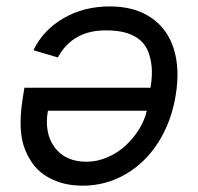

<svg xmlns="http://www.w3.org/2000/svg" viewBox="-20 -577 624 604"><path d="M325.3 -556.8Q403.1 -556.8 454.9 -521.8Q506.7 -486.9 526.6 -423.7Q546.5 -360.4 532.7 -277Q519.2 -193.9 478 -129.3Q436.8 -64.6 374.8 -28.8Q312.9 7.1 240.1 7.1Q210.6 7.1 184.1 1.1Q157.7 -5 132.8 -18.5Q108 -32 90 -53.1Q72.1 -74.2 59.5 -104.6Q46.9 -134.9 45.1 -174.9Q43.3 -214.8 51.1 -265.6L56.8 -301.1H453.5Q460.2 -340.9 456.7 -371.1Q453.1 -401.3 442.8 -422.2Q432.5 -443.2 413.4 -456.5Q394.2 -469.8 369.5 -475.7Q344.8 -481.5 312.5 -481.5Q208.5 -481.5 161.9 -396.3L85.2 -419Q115.4 -481.9 179.3 -519.4Q243.3 -556.8 325.3 -556.8ZM441.8 -228.7H130.7Q118.6 -158.4 152 -113.3Q185.4 -68.2 252.8 -68.2Q285.9 -68.2 318.4 -82.4Q350.9 -96.6 375.5 -119.5Q400.2 -142.4 417.8 -171Q435.4 -199.6 441.8 -228.7Z"/></svg>

Font: Karasuma Gothic
Style: Italic
Weight: 400
Italic angle: -9.39999°
Designer: Rasmus Andersson / Ryoko Nishizuka
Foundry: Genbu
Version: Version 1.00